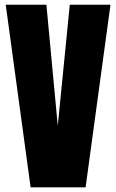

<svg xmlns="http://www.w3.org/2000/svg" viewBox="-20 -798 495 818"><path d="M344.7 0H110.4L4.4 -777.8H177.7L226.1 -262.2L277.3 -777.8H450.7Z"/></svg>

Font: Anton
Style: Regular
Weight: 400
Foundry: vernon adams
Version: Version 1.000